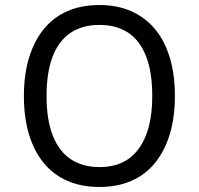

<svg xmlns="http://www.w3.org/2000/svg" viewBox="-20 -734 790 763"><path d="M375 9Q304 9 248.5 -15Q193 -39 154.5 -85.5Q116 -132 95.5 -199Q75 -266 75 -352Q75 -438 95.5 -505Q116 -572 154.5 -619Q193 -666 248.5 -690Q304 -714 375 -714Q446 -714 501.5 -689.5Q557 -665 595.5 -619Q634 -573 654.5 -506Q675 -439 675 -353Q675 -267 654.5 -200Q634 -133 595.5 -86Q557 -39 501.5 -15Q446 9 375 9ZM375 -70Q443 -70 489 -101.5Q535 -133 560 -196Q585 -259 585 -353Q585 -448 560.5 -510.5Q536 -573 489.5 -604Q443 -635 375 -635Q308 -635 261 -604Q214 -573 189.5 -510Q165 -447 165 -352Q165 -259 189.5 -196Q214 -133 261 -101.5Q308 -70 375 -70Z"/></svg>

Font: Nunito Sans 7pt SemiCondensed
Style: Regular
Weight: 400
Width: 4
Designer: Vernon Adams
Foundry: Vernon Adams
Version: Version 3.101;gftools[0.9.27]